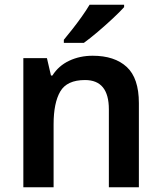

<svg xmlns="http://www.w3.org/2000/svg" viewBox="-20 -786 678 806"><path d="M369 -552Q461 -552 512 -505Q563 -458 563 -353V0H437V-327Q437 -450 337 -450Q261 -450 233 -402Q205 -354 205 -264V0H78V-542H177L194 -469H200Q226 -510 270.5 -531Q315 -552 369 -552ZM501 -756Q484 -737 453.5 -708.5Q423 -680 390 -652Q357 -624 332 -606H248V-619Q263 -637 283.5 -663Q304 -689 323.5 -716.5Q343 -744 356 -766H501Z"/></svg>

Font: Noto Sans Meetei Mayek SemiBold
Style: Regular
Weight: 600
Designer: Monotype Design Team and Neelakash Kshetrimayum
Foundry: Monotype Imaging Inc.
Version: Version 2.002; ttfautohint (v1.8.4.7-5d5b)